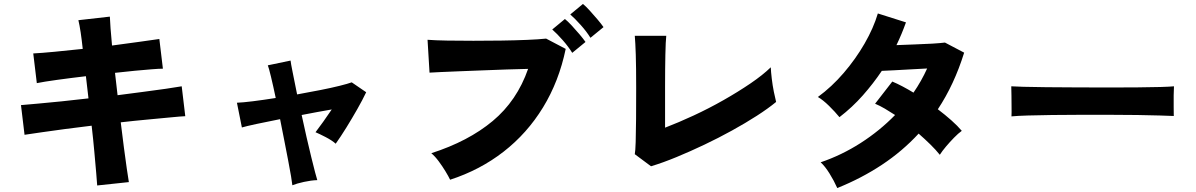

<svg xmlns="http://www.w3.org/2000/svg" viewBox="-20 -888 6040 970"><path d="M471 49Q470 30 466 -15Q462 -60 456.5 -122Q451 -184 443 -253Q374 -245 308 -236Q242 -227 189 -219.5Q136 -212 104 -207L86 -357Q118 -360 171.5 -364.5Q225 -369 291.5 -376Q358 -383 427 -391L414 -503Q337 -494 268.5 -484.5Q200 -475 166 -468L148 -618Q188 -620 256 -626.5Q324 -633 398 -641Q393 -688 387.5 -724.5Q382 -761 376 -786L535 -804Q536 -782 538.5 -745Q541 -708 546 -658Q621 -668 686 -677Q751 -686 785 -691L803 -541Q784 -541 746.5 -538Q709 -535 661 -530.5Q613 -526 561 -520L574 -407Q641 -416 704 -424Q767 -432 818 -439.5Q869 -447 898 -452L916 -301Q893 -300 842 -295Q791 -290 725.5 -284Q660 -278 590 -270Q598 -203 606 -142.5Q614 -82 620.5 -36.5Q627 9 631 32Z M1457 48Q1456 36 1450.5 3Q1445 -30 1436 -76.5Q1427 -123 1416.5 -177Q1406 -231 1395 -286Q1328 -273 1275 -261.5Q1222 -250 1202 -244L1177 -369Q1206 -370 1258 -376.5Q1310 -383 1373 -393Q1360 -455 1349 -500.5Q1338 -546 1333 -558L1448 -582Q1449 -570 1458.5 -523Q1468 -476 1481 -411Q1542 -422 1598 -433Q1654 -444 1696 -454.5Q1738 -465 1757 -472L1830 -422Q1812 -384 1785 -336.5Q1758 -289 1729.5 -243Q1701 -197 1676 -162Q1657 -179 1625 -195.5Q1593 -212 1574 -220Q1591 -242 1613 -273Q1635 -304 1656 -335Q1622 -329 1583 -322Q1544 -315 1504 -307Q1516 -251 1528.5 -196Q1541 -141 1552.5 -94.5Q1564 -48 1572 -17Q1580 14 1583 22Q1552 23 1515.5 31Q1479 39 1457 48Z M2254 20Q2246 3 2230.5 -22.5Q2215 -48 2196.5 -73Q2178 -98 2159 -114Q2346 -174 2469 -276.5Q2592 -379 2648 -540Q2599 -539 2539.5 -537Q2480 -535 2419 -532.5Q2358 -530 2303 -528Q2248 -526 2207.5 -524Q2167 -522 2150 -521L2140 -687Q2179 -684 2240 -683Q2301 -682 2371.5 -682Q2442 -682 2512 -683Q2582 -684 2642 -686.5Q2702 -689 2739 -693L2838 -641Q2804 -477 2723.5 -345.5Q2643 -214 2524 -121.5Q2405 -29 2254 20ZM2871 -621Q2852 -652 2823 -685Q2794 -718 2770 -739L2834 -792Q2848 -781 2868 -759.5Q2888 -738 2907.5 -715Q2927 -692 2938 -676ZM2963 -697Q2944 -728 2914.5 -761Q2885 -794 2861 -815L2925 -868Q2939 -857 2959 -835Q2979 -813 2998.5 -790Q3018 -767 3029 -751Z M3269 -48 3187 -109Q3190 -124 3191.5 -170.5Q3193 -217 3193.5 -287.5Q3194 -358 3194 -445Q3194 -550 3192 -611.5Q3190 -673 3187 -707H3346Q3343 -682 3341.5 -611.5Q3340 -541 3340 -452V-243Q3408 -269 3484.5 -304.5Q3561 -340 3635 -382Q3709 -424 3771.5 -466.5Q3834 -509 3874 -548Q3875 -525 3879 -491Q3883 -457 3889.5 -424.5Q3896 -392 3901 -373Q3861 -340 3803.5 -303Q3746 -266 3678 -228.5Q3610 -191 3538.5 -157Q3467 -123 3398 -94.5Q3329 -66 3269 -48Z M4210 62Q4193 24 4170.5 -12Q4148 -48 4126 -68Q4232 -104 4328 -165.5Q4424 -227 4502 -307Q4476 -324 4450.5 -339Q4425 -354 4401 -364L4488 -476Q4512 -466 4539.5 -451.5Q4567 -437 4595 -420Q4615 -449 4632.5 -480Q4650 -511 4664 -542Q4623 -540 4579.5 -537.5Q4536 -535 4498 -533Q4460 -531 4435 -530Q4392 -466 4339 -406Q4286 -346 4221 -296Q4199 -323 4168.5 -353Q4138 -383 4112 -398Q4182 -449 4242.5 -519.5Q4303 -590 4348 -668Q4393 -746 4415 -820L4557 -775Q4547 -747 4535 -718Q4523 -689 4509 -660Q4552 -662 4600 -663.5Q4648 -665 4689.5 -667.5Q4731 -670 4754 -673L4851 -622Q4801 -461 4718 -336Q4755 -308 4786.5 -280Q4818 -252 4839 -227Q4821 -214 4800 -192.5Q4779 -171 4759.5 -148Q4740 -125 4728 -106Q4708 -131 4680.5 -158Q4653 -185 4621 -213Q4539 -124 4435.5 -55.5Q4332 13 4210 62Z M5090 -300Q5091 -318 5090.5 -347Q5090 -376 5090 -405Q5090 -434 5089 -452Q5103 -451 5150 -449.5Q5197 -448 5265 -447.5Q5333 -447 5412.5 -446.5Q5492 -446 5572 -446Q5652 -446 5722.5 -446.5Q5793 -447 5843 -448.5Q5893 -450 5911 -452Q5910 -436 5909.5 -406.5Q5909 -377 5909.5 -348Q5910 -319 5910 -302Q5887 -303 5839 -304.5Q5791 -306 5726 -307Q5661 -308 5587 -308Q5513 -308 5438 -308Q5363 -308 5294.5 -307Q5226 -306 5173 -304.5Q5120 -303 5090 -300Z"/></svg>

Font: Zen Kaku Gothic New Black
Style: Regular
Weight: 900
Designer: Yoshimichi Ohira
Foundry: Positype
Version: Version 1.001